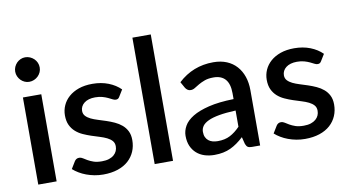

<svg xmlns="http://www.w3.org/2000/svg" viewBox="-74 -920 2014 1107"><g transform="rotate(-10 933.0 -366.0)"><path d="M177.5 -510H70V0H177.5ZM195.5 -664C195.5 -674 193.6 -683.3 189.8 -692C185.9 -700.7 180.7 -708.2 174 -714.8C167.3 -721.2 159.6 -726.4 150.8 -730.2C141.9 -734.1 132.5 -736 122.5 -736C112.8 -736 103.8 -734.1 95.2 -730.2C86.8 -726.4 79.3 -721.2 73 -714.8C66.7 -708.2 61.6 -700.7 57.7 -692C53.9 -683.3 52 -674 52 -664C52 -654.3 53.9 -645.2 57.7 -636.5C61.6 -627.8 66.7 -620.3 73 -613.8C79.3 -607.3 86.8 -602.1 95.2 -598.3C103.8 -594.4 112.8 -592.5 122.5 -592.5C132.5 -592.5 141.9 -594.4 150.8 -598.3C159.6 -602.1 167.3 -607.3 174 -613.8C180.7 -620.3 185.9 -627.8 189.8 -636.5C193.6 -645.2 195.5 -654.3 195.5 -664Z M617.5 -417.5 641.5 -456.5C622.5 -475.5 599 -490.5 571 -501.5C543 -512.5 511.8 -518 477.5 -518C447.2 -518 420.4 -513.9 397.2 -505.8C374.1 -497.6 354.6 -486.5 338.8 -472.5C322.9 -458.5 310.9 -442.3 302.8 -424C294.6 -405.7 290.5 -386.3 290.5 -366C290.5 -343.7 294.2 -324.7 301.5 -309.2C308.8 -293.7 318.6 -280.6 330.8 -269.7C342.9 -258.9 356.8 -250 372.2 -243C387.8 -236 403.5 -229.8 419.5 -224.5C435.5 -219.2 451.2 -214.2 466.8 -209.5C482.2 -204.8 496.1 -199.5 508.2 -193.5C520.4 -187.5 530.2 -180.3 537.5 -172C544.8 -163.7 548.5 -153 548.5 -140C548.5 -130.3 546.7 -121.2 543 -112.7C539.3 -104.2 533.7 -96.7 526 -90C518.3 -83.3 508.7 -78.1 497 -74.2C485.3 -70.4 471.5 -68.5 455.5 -68.5C436.2 -68.5 420 -70.7 407 -75.2C394 -79.7 382.9 -84.7 373.8 -90C364.6 -95.3 356.6 -100.2 349.8 -104.7C342.9 -109.2 336 -111.5 329 -111.5C322.3 -111.5 316.8 -110.1 312.3 -107.2C307.8 -104.4 304 -100.5 301 -95.5L276 -54.5C286 -45.5 297.4 -37.2 310.3 -29.5C323.1 -21.8 336.9 -15.2 351.8 -9.7C366.6 -4.2 382.3 0.1 398.8 3.3C415.3 6.4 432.3 8 450 8C482 8 510.4 3.8 535.3 -4.5C560.1 -12.8 580.8 -24.5 597.5 -39.5C614.2 -54.5 626.8 -72.2 635.5 -92.5C644.2 -112.8 648.5 -135 648.5 -159C648.5 -179.7 644.8 -197.2 637.5 -211.7C630.2 -226.2 620.5 -238.6 608.5 -248.7C596.5 -258.9 582.8 -267.5 567.5 -274.5C552.2 -281.5 536.5 -287.7 520.5 -293C504.5 -298.3 488.8 -303.3 473.5 -308C458.2 -312.7 444.5 -317.9 432.5 -323.7C420.5 -329.6 410.8 -336.5 403.5 -344.5C396.2 -352.5 392.5 -362.5 392.5 -374.5C392.5 -383.5 394.5 -391.9 398.5 -399.7C402.5 -407.6 408.3 -414.4 415.8 -420.2C423.3 -426.1 432.4 -430.6 443.3 -433.8C454.1 -436.9 466.2 -438.5 479.5 -438.5C495.8 -438.5 510.1 -436.8 522.3 -433.2C534.4 -429.8 545 -425.8 554 -421.5C563 -417.2 570.8 -413.2 577.5 -409.8C584.2 -406.2 590.3 -404.5 596 -404.5C601 -404.5 605.2 -405.5 608.5 -407.5C611.8 -409.5 614.8 -412.8 617.5 -417.5Z M859 -740H751.5V0H859Z M1321 0H1369V-324C1369 -353 1364.9 -379.4 1356.8 -403.2C1348.6 -427.1 1336.8 -447.7 1321.2 -465C1305.8 -482.3 1286.6 -495.8 1263.8 -505.3C1240.9 -514.8 1214.8 -519.5 1185.5 -519.5C1105.8 -519.5 1037.2 -492.7 979.5 -439L999 -404C1002.3 -398.3 1006.6 -393.6 1011.8 -389.8C1016.9 -385.9 1023.2 -384 1030.5 -384C1039.5 -384 1048 -386.6 1056 -391.8C1064 -396.9 1073.2 -402.5 1083.5 -408.5C1093.8 -414.5 1106 -420.1 1120 -425.3C1134 -430.4 1151.3 -433 1172 -433C1202.3 -433 1225.3 -424 1241 -406C1256.7 -388 1264.5 -360.7 1264.5 -324V-290C1206.5 -288.7 1157.8 -283.2 1118.2 -273.5C1078.8 -263.8 1046.9 -251.6 1022.8 -236.8C998.6 -221.9 981.2 -205.2 970.8 -186.5C960.2 -167.8 955 -148.7 955 -129C955 -106 958.8 -86 966.2 -69C973.8 -52 984 -37.8 997 -26.3C1010 -14.8 1025.4 -6.2 1043.2 -0.5C1061.1 5.2 1080.3 8 1101 8C1119.7 8 1136.8 6.4 1152.2 3.2C1167.8 0.1 1182.2 -4.7 1195.8 -11C1209.2 -17.3 1222.3 -25 1235 -34C1247.7 -43 1260.5 -53.5 1273.5 -65.5L1284 -24C1287.7 -14.3 1292.2 -7.9 1297.5 -4.8C1302.8 -1.6 1310.7 0 1321 0ZM1133.5 -67C1122.5 -67 1112.4 -68.3 1103.3 -70.8C1094.1 -73.3 1086.1 -77.3 1079.3 -82.8C1072.4 -88.3 1067.1 -95.3 1063.2 -103.8C1059.4 -112.3 1057.5 -122.5 1057.5 -134.5C1057.5 -146.8 1061.1 -158.1 1068.2 -168.3C1075.4 -178.4 1087.2 -187.3 1103.5 -195C1119.8 -202.7 1141.2 -208.8 1167.5 -213.5C1193.8 -218.2 1226.2 -221.3 1264.5 -223V-128C1245.5 -108.3 1225.9 -93.2 1205.8 -82.8C1185.6 -72.2 1161.5 -67 1133.5 -67Z M1799 -417.5 1823 -456.5C1804 -475.5 1780.5 -490.5 1752.5 -501.5C1724.5 -512.5 1693.3 -518 1659 -518C1628.7 -518 1601.9 -513.9 1578.8 -505.8C1555.6 -497.6 1536.1 -486.5 1520.2 -472.5C1504.4 -458.5 1492.4 -442.3 1484.2 -424C1476.1 -405.7 1472 -386.3 1472 -366C1472 -343.7 1475.7 -324.7 1483 -309.2C1490.3 -293.7 1500.1 -280.6 1512.2 -269.7C1524.4 -258.9 1538.2 -250 1553.8 -243C1569.2 -236 1585 -229.8 1601 -224.5C1617 -219.2 1632.8 -214.2 1648.2 -209.5C1663.8 -204.8 1677.6 -199.5 1689.8 -193.5C1701.9 -187.5 1711.7 -180.3 1719 -172C1726.3 -163.7 1730 -153 1730 -140C1730 -130.3 1728.2 -121.2 1724.5 -112.7C1720.8 -104.2 1715.2 -96.7 1707.5 -90C1699.8 -83.3 1690.2 -78.1 1678.5 -74.2C1666.8 -70.4 1653 -68.5 1637 -68.5C1617.7 -68.5 1601.5 -70.7 1588.5 -75.2C1575.5 -79.7 1564.4 -84.7 1555.3 -90C1546.1 -95.3 1538.1 -100.2 1531.3 -104.7C1524.4 -109.2 1517.5 -111.5 1510.5 -111.5C1503.8 -111.5 1498.3 -110.1 1493.8 -107.2C1489.3 -104.4 1485.5 -100.5 1482.5 -95.5L1457.5 -54.5C1467.5 -45.5 1478.9 -37.2 1491.8 -29.5C1504.6 -21.8 1518.4 -15.2 1533.3 -9.7C1548.1 -4.2 1563.8 0.1 1580.3 3.3C1596.8 6.4 1613.8 8 1631.5 8C1663.5 8 1691.9 3.8 1716.8 -4.5C1741.6 -12.8 1762.3 -24.5 1779 -39.5C1795.7 -54.5 1808.3 -72.2 1817 -92.5C1825.7 -112.8 1830 -135 1830 -159C1830 -179.7 1826.3 -197.2 1819 -211.7C1811.7 -226.2 1802 -238.6 1790 -248.7C1778 -258.9 1764.3 -267.5 1749 -274.5C1733.7 -281.5 1718 -287.7 1702 -293C1686 -298.3 1670.3 -303.3 1655 -308C1639.7 -312.7 1626 -317.9 1614 -323.7C1602 -329.6 1592.3 -336.5 1585 -344.5C1577.7 -352.5 1574 -362.5 1574 -374.5C1574 -383.5 1576 -391.9 1580 -399.7C1584 -407.6 1589.8 -414.4 1597.3 -420.2C1604.8 -426.1 1613.9 -430.6 1624.8 -433.8C1635.6 -436.9 1647.7 -438.5 1661 -438.5C1677.3 -438.5 1691.6 -436.8 1703.8 -433.2C1715.9 -429.8 1726.5 -425.8 1735.5 -421.5C1744.5 -417.2 1752.3 -413.2 1759 -409.8C1765.7 -406.2 1771.8 -404.5 1777.5 -404.5C1782.5 -404.5 1786.7 -405.5 1790 -407.5C1793.3 -409.5 1796.3 -412.8 1799 -417.5Z"/></g></svg>

Font: Lato Semibold
Style: Regular
Weight: 600
Designer: Lukasz Dziedzic
Foundry: tyPoland Lukasz Dziedzic
Version: Version 2.006; 2014-01-15